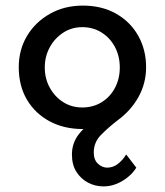

<svg xmlns="http://www.w3.org/2000/svg" viewBox="-20 -451 589 686"><path d="M350 215Q320 215 294.5 201.5Q269 188 253 163Q237 138 237 101Q237 60 262 28Q287 -4 327 -24L366 -25Q350 -11 325.5 -0.5Q301 10 275 10Q209 10 157.5 -17.5Q106 -45 76.5 -94.5Q47 -144 47 -211Q47 -273 76.5 -322.5Q106 -372 158 -401.5Q210 -431 276 -431Q344 -431 395 -402Q446 -373 474 -323Q502 -273 502 -211Q502 -153 474.5 -104Q447 -55 400 -21Q364 7 339.5 32.5Q315 58 315 94Q315 120 330 134Q345 148 363 148Q383 148 400 135.5Q417 123 431 101L467 148Q449 177 416.5 196Q384 215 350 215ZM274 -67Q313 -67 343.5 -86Q374 -105 391 -137.5Q408 -170 408 -210Q408 -250 391 -282.5Q374 -315 343.5 -334.5Q313 -354 274 -354Q236 -354 205.5 -334Q175 -314 157.5 -281.5Q140 -249 140 -210Q140 -170 158 -137.5Q176 -105 206 -86Q236 -67 274 -67Z"/></svg>

Font: Josefin Sans Thin
Style: Regular
Weight: 400
Version: Version 2.000